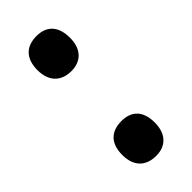

<svg xmlns="http://www.w3.org/2000/svg" viewBox="-190 -591 639 639"><g transform="rotate(-45 130.0 -271.0)"><path d="M53 -470C53 -418 82 -388 131 -388C177 -388 206 -417 206 -470C206 -523 180 -553 131 -553C80 -553 53 -523 53 -470ZM53 -71C53 -18 82 11 131 11C177 11 206 -18 206 -71C206 -125 179 -153 131 -153C80 -153 53 -124 53 -71Z"/></g></svg>

Font: Noto Sans Armenian ExtraCondensed
Style: Regular
Weight: 400
Width: 2
Designer: Monotype Design Team
Foundry: Monotype Imaging Inc.
Version: Version 2.008